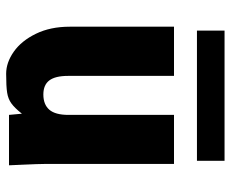

<svg xmlns="http://www.w3.org/2000/svg" viewBox="-84 -674 768 640"><g transform="rotate(90 300.0 -354.0)"><path d="M69 -202.5V-550H233V-196.5Q233 -154.5 248 -134.5Q263 -114.5 295 -114.5Q328.5 -114.5 345.8 -134.5Q363 -154.5 363 -198.5V-550H526.5V-119Q526.5 -99 529 -45Q530 -28 531 0H363L359 -43Q339.5 -18.5 324.5 -7.8Q309.5 3 288.8 6.2Q268 9.5 226 9.5Q188.5 9.5 152.2 -16Q116 -41.5 92.5 -89.8Q69 -138 69 -202.5ZM82 -718.5H516V-626.5H82Z"/></g></svg>

Font: JuliaMono Black
Style: Regular
Weight: 900
Monospace: yes
Designer: cormullion
Foundry: corm
Version: Version 0.054; ttfautohint (v1.8.4)